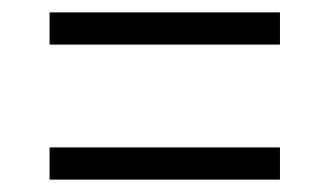

<svg xmlns="http://www.w3.org/2000/svg" viewBox="-20 -471 532 310"><path d="M60 -451H432V-399H60ZM60 -233H432V-181H60Z"/></svg>

Font: 42dot Sans Light Light
Style: Regular
Weight: 300
Version: Version 1.000